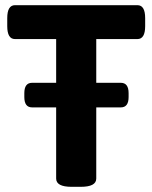

<svg xmlns="http://www.w3.org/2000/svg" viewBox="-20 -720 589 742"><path d="M257 2Q197 2 197 -30V-305H104Q74 -305 74 -345V-360Q74 -400 104 -400H197V-569H38Q8 -569 8 -619V-650Q8 -700 38 -700H511Q541 -700 541 -650V-619Q541 -569 511 -569H352V-400H447Q477 -400 477 -360V-345Q477 -305 447 -305H352V-30Q352 2 292 2Z"/></svg>

Font: Asap
Style: Bold
Weight: 700
Designer: Pablo Cosgaya
Foundry: Omnibus-Type
Version: Version 3.001; ttfautohint (v1.8.3)